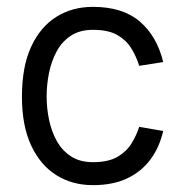

<svg xmlns="http://www.w3.org/2000/svg" viewBox="-20 -530 527 560"><path d="M251 10Q191 10 144.5 -19Q98 -48 71 -105.5Q44 -163 44 -248Q44 -336 71 -394Q98 -452 144.5 -481Q191 -510 251 -510Q338 -510 388 -467Q438 -424 456 -349L386 -338Q377 -367 362 -390.5Q347 -414 321 -428.5Q295 -443 251 -443Q213 -443 187 -426Q161 -409 145.5 -380.5Q130 -352 123 -317.5Q116 -283 116 -248Q116 -215 123 -181Q130 -147 145.5 -119Q161 -91 187 -74Q213 -57 251 -57Q296 -57 322.5 -72.5Q349 -88 363.5 -111.5Q378 -135 386 -160L456 -148Q445 -100 418.5 -64.5Q392 -29 350.5 -9.5Q309 10 251 10Z"/></svg>

Font: Haskoy
Style: Regular
Weight: 400
Designer: Ertekin Erdin
Foundry: Ertekin Erdin
Version: Version 1.500